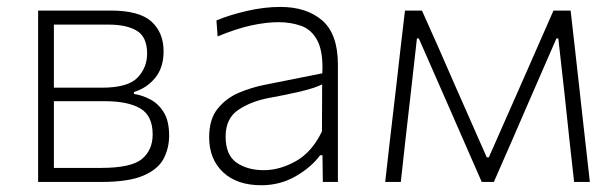

<svg xmlns="http://www.w3.org/2000/svg" viewBox="-20 -525 1774 554"><path d="M90 0V-494.5H300Q382 -494.5 417 -462.8Q452 -431 452 -377Q452 -329.5 427.5 -300Q403 -270.5 366.5 -259.5V-254Q390 -250.5 413.5 -238.2Q437 -226 452.5 -201Q468 -176 468 -134Q468 -97 451.8 -66.5Q435.5 -36 393 -18Q350.5 0 272 0ZM293 -454H135.5V-272H274Q349 -272 376.8 -301Q404.5 -330 404.5 -370Q404.5 -418 375.2 -436Q346 -454 293 -454ZM135.5 -40.5H271Q358.5 -40.5 389.5 -66.2Q420.5 -92 420.5 -137Q420.5 -191 385 -212Q349.5 -233 282.5 -233H135.5Z M734 9.5Q663.5 9.5 623.5 -28.2Q583.5 -66 583.5 -129Q583.5 -181.5 608.5 -212Q633.5 -242.5 670.2 -257.8Q707 -273 742.5 -280L910 -313.5Q910.5 -321.5 910.5 -329Q910.5 -380.5 895.5 -408.5Q878.5 -440 848.8 -450.5Q819 -461 783.5 -461Q749 -461 706.5 -452Q664 -443 608 -420L604.5 -466Q641 -481.5 691.2 -493.2Q741.5 -505 789 -505Q865 -505 910 -465.8Q955 -426.5 955 -338.5V0H911.5L910.5 -77H903.5Q879 -43 833.8 -16.8Q788.5 9.5 734 9.5ZM741.5 -34Q787.5 -34 834 -60.2Q880.5 -86.5 909 -146L909.5 -281.5Q900.5 -277 885.5 -271.8Q870.5 -266.5 840.5 -259.5Q810.5 -252.5 757 -242.5Q705 -233 668 -208.2Q631 -183.5 631 -131Q631 -78 662.2 -56Q693.5 -34 741.5 -34Z M1091.5 0Q1097.5 -54.5 1103.5 -106.5Q1109.5 -158.5 1115.5 -209.5L1123.5 -278Q1129.5 -332 1135.8 -386.2Q1142 -440.5 1148.5 -494.5H1197.5Q1221.5 -441 1245.5 -387Q1269 -332.5 1292.5 -279.5L1384.5 -71H1390.5L1482.5 -279.5Q1506 -333.5 1530 -387.5Q1553.5 -441 1577 -494.5H1626.5Q1632.5 -441.5 1638.8 -386Q1645 -330.5 1651 -277L1658.5 -209Q1664 -159 1670 -106.5Q1676 -53.5 1682 0H1636.5Q1629.5 -62.5 1622.5 -126.5Q1615.5 -190.5 1609 -253L1591 -414H1585.5L1510.5 -242Q1484 -181.5 1458 -121Q1431.5 -60.5 1405 0H1370Q1343.5 -60.5 1317 -121Q1290.5 -181.5 1264.5 -241L1188.5 -414H1183L1165 -254Q1157.5 -190.5 1150.5 -127Q1143.5 -63.5 1136.5 0Z"/></svg>

Font: Heraclito ExtraLight
Style: Regular
Weight: 200
Designer: Kostas Bartsokas (font) & Cristiano Sobral (main changes)
Foundry: Kostas Bartsokas (font) & Cristiano Sobral (main changes)
Version: Version 1.00;July 8, 2020;FontCreator 13.0.0.2655 64-bit